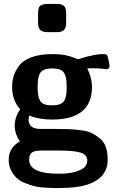

<svg xmlns="http://www.w3.org/2000/svg" viewBox="-20 -742 590 968"><path d="M23.9 64.9Q23.9 2 80.1 -28.8Q54.2 -67.9 54.2 -107.9Q54.2 -149.9 81.1 -189.9V-191.9Q41 -237.8 41 -303.2Q41 -332 48.6 -357.4Q56.2 -382.8 75.7 -409.9Q95.2 -437 138.2 -453.1Q181.2 -469.2 243.2 -469.2H246.1Q286.1 -469.2 314.5 -462.6Q342.8 -456.1 356.4 -450Q370.1 -443.8 374 -443.8Q377 -443.8 396 -450Q415 -456.1 445.1 -462.6Q475.1 -469.2 502.9 -469.2Q517.1 -469.2 521 -461.7Q524.9 -454.1 529.8 -424.8Q530.8 -417 532.2 -412.1Q533.2 -393.1 515.1 -393.1Q513.2 -393.1 504.2 -394.5Q495.1 -396 479.5 -397Q463.9 -397.9 445.8 -397.9L419.9 -397Q443.8 -349.1 443.8 -304.2Q443.8 -139.2 242.2 -139.2Q178.2 -139.2 127 -159.2Q124 -147.9 124 -140.1Q124 -92.3 183.1 -91.8H269Q307.1 -91.8 330.6 -90.8Q354 -89.8 387.9 -85.4Q421.9 -81.1 442.4 -71Q462.9 -61 483.4 -44.4Q503.9 -27.8 513.4 -1Q522.9 25.9 522.9 63Q522.9 149.9 431.2 185.1Q376 206.1 273.9 206.1Q252 206.1 237.5 205.6Q223.1 205.1 195.6 203.1Q168 201.2 147.5 195.1Q127 189 104 179.9Q81.1 170.9 63.5 154.5Q45.9 138.2 36.1 117.2Q23.9 92.8 23.9 64.9ZM127 63Q127 133.8 274.9 133.8H278.8Q334 133.8 367.4 121.8Q400.9 109.9 410.4 96.4Q419.9 83 419.9 66.9Q419.9 38.1 387 27.6Q354 17.1 282.2 17.1H184.1Q142.1 17.1 131.8 38.1Q127 47.9 127 63ZM169.9 -295.9Q169.9 -253.9 183.3 -232.4Q196.8 -210.9 241.2 -210.9Q286.1 -210.9 301 -230Q315.9 -249 315.9 -295.9V-312Q315.9 -355 302 -376Q288.1 -397 245.1 -397Q201.2 -397 185.5 -377.9Q169.9 -358.9 169.9 -312ZM171.9 -627V-673.8Q171.9 -690.9 175.3 -701.4Q178.7 -711.9 188.7 -716.1Q198.7 -720.2 201.7 -720.7Q204.6 -721.2 216.8 -722.2H268.6Q291.5 -722.2 302.5 -712.2Q313.5 -702.1 313.5 -674.8V-626Q313.5 -618.2 312.5 -612.1Q311.5 -606 309.1 -601.6Q306.6 -597.2 304.7 -593.5Q302.7 -589.8 298.8 -587.9Q294.9 -585.9 292.2 -584.5Q289.6 -583 285.6 -582Q281.7 -581.1 279.8 -581.1Q277.8 -581.1 273.9 -580.1H269.5H217.8Q196.8 -580.1 184.3 -589.6Q171.9 -599.1 171.9 -627Z"/></svg>

Font: CMU Sans Serif
Style: Bold
Weight: 700
Version: Version 0.7.0